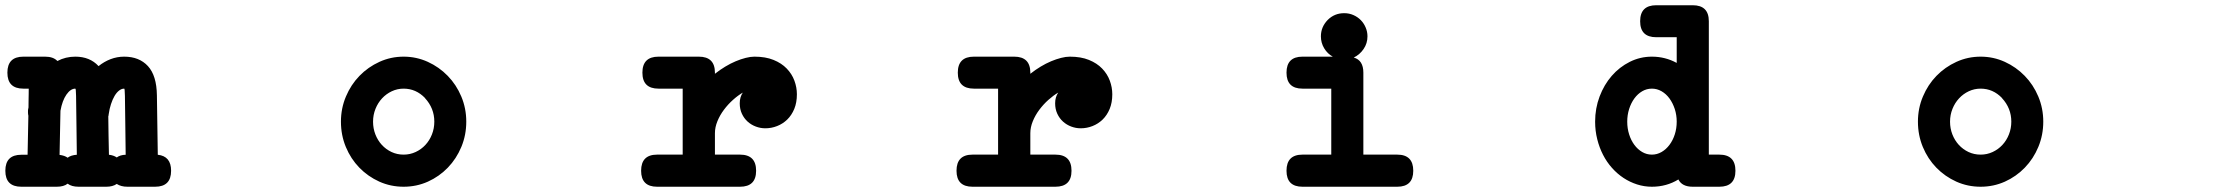

<svg xmlns="http://www.w3.org/2000/svg" viewBox="-36 -667 8484 733"><path d="M191.4 -75.7Q210.9 -73.2 222.2 -64.9Q234.9 -74.7 257.3 -76.2Q256.3 -132.3 255.9 -188.7Q255.4 -245.1 254.4 -301.3Q253.9 -315.9 253.4 -322.3Q252.9 -328.6 251.5 -328.6Q233.4 -328.6 217.5 -305.7Q201.7 -282.7 194.8 -244.1Q193.8 -203.1 193.1 -160.2Q192.4 -117.2 191.4 -75.7ZM379.9 -76.2Q397.9 -74.2 409.7 -65.9Q422.9 -75.7 443.8 -76.2Q442.9 -132.3 442.4 -188.7Q441.9 -245.1 440.9 -301.3Q440.4 -315.9 439.9 -322.3Q439.5 -328.6 438 -328.6Q428.2 -328.6 418.7 -321.3Q409.2 -314 401.4 -300.8Q393.6 -287.6 387.7 -269.5Q381.8 -251.5 378.9 -230.5Q378.4 -228 378.4 -226.1Q378.4 -224.1 377.4 -222.7Q377.9 -186 378.4 -149.4Q378.9 -112.8 379.9 -76.2ZM53.2 -328.6Q-7.8 -328.6 -7.8 -389.6Q-7.8 -450.7 53.2 -450.7H136.2Q167.5 -450.7 183.1 -434.1Q214.4 -450.7 251.5 -450.7Q307.1 -450.7 340.3 -414.6Q361.3 -431.6 386.2 -441.2Q411.1 -450.7 438 -450.7Q495.6 -450.7 528.8 -414.6Q562 -378.4 563 -303.2L566.4 -76.2Q617.2 -70.8 617.2 -15.1Q617.2 45.9 556.2 45.9H450.7Q425.8 45.9 409.7 35.2Q394.5 45.9 369.6 45.9H264.2Q237.3 45.9 222.2 34.2Q207.5 45.9 180.7 45.9H45.4Q-15.6 45.9 -15.6 -15.1Q-15.6 -76.2 45.4 -76.2H69.3Q70.3 -114.3 70.8 -150.1Q71.3 -186 72.3 -225.1Q70.8 -231 70.8 -238.8Q70.8 -243.7 71 -247.6Q71.3 -251.5 72.8 -256.8Q72.8 -268.6 73 -276.6Q73.2 -284.7 73.2 -292Q73.2 -299.3 73.5 -307.6Q73.7 -315.9 73.7 -328.6Z M1504.9 -450.7Q1553.7 -450.7 1597.2 -430.9Q1640.6 -411.1 1673.3 -377.4Q1706.1 -343.8 1725.1 -298.6Q1744.1 -253.4 1744.1 -202.6Q1744.1 -151.4 1725.3 -106.2Q1706.5 -61 1673.8 -27.1Q1641.1 6.8 1597.7 26.4Q1554.2 45.9 1504.9 45.9Q1455.6 45.9 1412.1 26.4Q1368.7 6.8 1335.9 -26.9Q1303.2 -60.5 1284.4 -105.7Q1265.6 -150.9 1265.6 -202.6Q1265.6 -253.4 1284.7 -298.6Q1303.7 -343.8 1336.4 -377.4Q1369.1 -411.1 1412.6 -430.9Q1456.1 -450.7 1504.9 -450.7ZM1586.9 -292.5Q1552.2 -328.6 1504.9 -328.6Q1481 -328.6 1459.7 -318.6Q1438.5 -308.6 1422.6 -291.5Q1406.7 -274.4 1397.5 -251.5Q1388.2 -228.5 1388.2 -202.6Q1388.2 -176.8 1397 -154.1Q1405.8 -131.3 1421.6 -114Q1437.5 -96.7 1458.7 -86.7Q1480 -76.7 1504.9 -76.7Q1529.3 -76.7 1550.8 -86.7Q1572.3 -96.7 1588.1 -113.8Q1604 -130.9 1613 -153.8Q1622.1 -176.8 1622.1 -202.6Q1622.1 -253.9 1586.4 -292.5Z M2478 -328.6Q2416.5 -328.6 2416.5 -389.6Q2416.5 -450.7 2478 -450.7H2631.8Q2693.4 -450.7 2693.4 -389.6V-385.3Q2712.4 -400.4 2732.7 -412.6Q2752.9 -424.8 2772.7 -433.1Q2792.5 -441.4 2810.8 -446Q2829.1 -450.7 2844.2 -450.7Q2886.7 -450.7 2917.2 -438.2Q2947.8 -425.8 2967.5 -405.3Q2987.3 -384.8 2996.8 -359.1Q3006.3 -333.5 3006.3 -307.1Q3006.3 -275.4 2996.3 -251.2Q2986.3 -227.1 2969.5 -210.7Q2952.6 -194.3 2930.9 -185.8Q2909.2 -177.2 2885.7 -177.2Q2867.2 -177.2 2849.6 -183.8Q2832 -190.4 2818.4 -202.6Q2804.7 -214.8 2796.4 -232.7Q2788.1 -250.5 2788.1 -272.5Q2788.1 -296.4 2799.8 -313.5Q2781.2 -302.7 2762.2 -285.6Q2743.2 -268.6 2727.8 -248Q2712.4 -227.5 2702.9 -204.3Q2693.4 -181.2 2693.4 -158.7V-76.7H2789.1Q2850.6 -76.7 2850.6 -15.1Q2850.6 45.9 2789.1 45.9H2472.7Q2411.6 45.9 2411.6 -15.1Q2411.6 -76.7 2472.7 -76.7H2570.3V-328.6Z M3682.1 -328.6Q3620.6 -328.6 3620.6 -389.6Q3620.6 -450.7 3682.1 -450.7H3835.9Q3897.5 -450.7 3897.5 -389.6V-385.3Q3916.5 -400.4 3936.8 -412.6Q3957 -424.8 3976.8 -433.1Q3996.6 -441.4 4014.9 -446Q4033.2 -450.7 4048.3 -450.7Q4090.8 -450.7 4121.3 -438.2Q4151.9 -425.8 4171.6 -405.3Q4191.4 -384.8 4200.9 -359.1Q4210.4 -333.5 4210.4 -307.1Q4210.4 -275.4 4200.4 -251.2Q4190.4 -227.1 4173.6 -210.7Q4156.7 -194.3 4135 -185.8Q4113.3 -177.2 4089.8 -177.2Q4071.3 -177.2 4053.7 -183.8Q4036.1 -190.4 4022.5 -202.6Q4008.8 -214.8 4000.5 -232.7Q3992.2 -250.5 3992.2 -272.5Q3992.2 -296.4 4003.9 -313.5Q3985.4 -302.7 3966.3 -285.6Q3947.3 -268.6 3931.9 -248Q3916.5 -227.5 3907 -204.3Q3897.5 -181.2 3897.5 -158.7V-76.7H3993.2Q4054.7 -76.7 4054.7 -15.1Q4054.7 45.9 3993.2 45.9H3676.8Q3615.7 45.9 3615.7 -15.1Q3615.7 -76.7 3676.8 -76.7H3774.4V-328.6Z M5298.3 -76.7Q5359.4 -76.7 5359.4 -15.1Q5359.4 45.9 5298.3 45.9H4936.5Q4875.5 45.9 4875.5 -15.1Q4875.5 -76.7 4936.5 -76.7H5046.4V-328.6H4936.5Q4875.5 -328.6 4875.5 -389.6Q4875.5 -450.7 4936.5 -450.7H5052.2Q5031.7 -461.9 5019.3 -482.7Q5006.8 -503.4 5006.8 -528.3Q5006.8 -564 5032.7 -590.8Q5058.6 -616.7 5095.7 -616.7Q5114.7 -616.7 5131.1 -609.4Q5147.5 -602.1 5159.2 -590.1Q5170.9 -578.1 5177.7 -562Q5184.6 -545.9 5184.6 -528.3Q5184.6 -501.5 5169.9 -480Q5155.3 -458.5 5132.3 -447.3Q5168.9 -437 5168.9 -389.6V-76.7Z M6287.1 -524.9Q6225.6 -524.9 6225.6 -585.9Q6225.6 -647 6287.1 -647H6426.3Q6487.8 -647 6487.8 -585.9V-76.7H6527.8Q6589.4 -76.7 6589.4 -15.1Q6589.4 45.9 6527.8 45.9H6426.3Q6385.3 45.9 6371.6 18.1Q6326.2 45.9 6270.5 45.9Q6241.2 45.9 6213.9 37.1Q6186.5 28.3 6162.4 12.5Q6138.2 -3.4 6118.2 -25.9Q6098.1 -48.3 6084 -75.9Q6069.8 -103.5 6061.8 -135.5Q6053.7 -167.5 6053.7 -202.6Q6053.7 -253.4 6070.8 -298.6Q6087.9 -343.8 6117.2 -377.4Q6146.5 -411.1 6186 -430.9Q6225.6 -450.7 6270.5 -450.7Q6321.3 -450.7 6365.2 -426.8V-524.9ZM6270.5 -328.6Q6250.5 -328.6 6233.4 -318.6Q6216.3 -308.6 6203.6 -291.3Q6190.9 -273.9 6183.6 -251Q6176.3 -228 6176.3 -202.6Q6176.3 -176.8 6183.6 -153.8Q6190.9 -130.9 6203.6 -113.8Q6216.3 -96.7 6233.4 -86.7Q6250.5 -76.7 6270.5 -76.7Q6290 -76.7 6307.4 -86.7Q6324.7 -96.7 6337.6 -114Q6350.6 -131.3 6357.9 -154.1Q6365.2 -176.8 6365.2 -202.6Q6365.2 -228 6357.7 -251Q6350.1 -273.9 6337.4 -291.3Q6324.7 -308.6 6307.4 -318.6Q6290 -328.6 6270.5 -328.6Z M7525.4 -450.7Q7574.2 -450.7 7617.7 -430.9Q7661.1 -411.1 7693.8 -377.4Q7726.6 -343.8 7745.6 -298.6Q7764.6 -253.4 7764.6 -202.6Q7764.6 -151.4 7745.8 -106.2Q7727.1 -61 7694.3 -27.1Q7661.6 6.8 7618.2 26.4Q7574.7 45.9 7525.4 45.9Q7476.1 45.9 7432.6 26.4Q7389.2 6.8 7356.4 -26.9Q7323.7 -60.5 7304.9 -105.7Q7286.1 -150.9 7286.1 -202.6Q7286.1 -253.4 7305.2 -298.6Q7324.2 -343.8 7356.9 -377.4Q7389.6 -411.1 7433.1 -430.9Q7476.6 -450.7 7525.4 -450.7ZM7607.4 -292.5Q7572.8 -328.6 7525.4 -328.6Q7501.5 -328.6 7480.2 -318.6Q7459 -308.6 7443.1 -291.5Q7427.2 -274.4 7418 -251.5Q7408.7 -228.5 7408.7 -202.6Q7408.7 -176.8 7417.5 -154.1Q7426.3 -131.3 7442.1 -114Q7458 -96.7 7479.2 -86.7Q7500.5 -76.7 7525.4 -76.7Q7549.8 -76.7 7571.3 -86.7Q7592.8 -96.7 7608.6 -113.8Q7624.5 -130.9 7633.5 -153.8Q7642.6 -176.8 7642.6 -202.6Q7642.6 -253.9 7606.9 -292.5Z"/></svg>

Font: Erica Type
Style: Bold Italic
Weight: 700
Monospace: yes
Designer: Peter Wiegel
Foundry: Peter Wiegel
Version: Version 1.000 2010 initial release